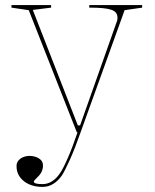

<svg xmlns="http://www.w3.org/2000/svg" viewBox="-20 -520 609 755"><path d="M147 215Q118 215 95 205Q72 195 58.5 176.5Q45 158 45 134Q45 123 49.5 115.5Q54 108 61.5 103Q69 98 78 95.5Q87 93 97 93Q110 93 122 97.5Q134 102 141.5 110Q149 118 149 131Q149 144 143.5 155.5Q138 167 127 177Q120 184 116.5 188Q113 192 113 194Q113 204 147 204Q167 204 184.5 193Q202 182 216 161Q228 144 247 100.5Q266 57 285 0H282L93 -480L25 -490V-500H181V-490L109 -481L286 -27H295L440 -437Q441 -439 441.5 -442.5Q442 -446 442 -450Q442 -461 436.5 -469Q431 -477 418 -481.5Q405 -486 383.5 -488Q362 -490 331 -490V-500H539V-490L470 -480L297 0Q275 63 255.5 106.5Q236 150 224 169Q209 191 189.5 203Q170 215 147 215Z"/></svg>

Font: Kalnia Thin Thin
Style: Regular
Weight: 250
Version: Version 1.105